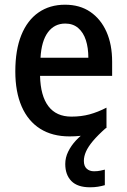

<svg xmlns="http://www.w3.org/2000/svg" viewBox="-20 -569 537 815"><path d="M336 114Q336 136 348 147Q360 158 379 158Q394 158 405.5 155.5Q417 153 425 151V217Q411 221 396 223.5Q381 226 362 226Q309 226 283 199.5Q257 173 257 127Q257 100 269.5 74.5Q282 49 302.5 27Q323 5 346 -10L430 -26Q395 5 374.5 29.5Q354 54 345 74.5Q336 95 336 114ZM256 -549Q319 -549 363.5 -518.5Q408 -488 432 -434Q456 -380 456 -307V-247H150Q152 -162 185.5 -118Q219 -74 283 -74Q325 -74 360 -83.5Q395 -93 432 -112V-26Q397 -8 360 1Q323 10 275 10Q202 10 150.5 -22.5Q99 -55 72 -117Q45 -179 45 -266Q45 -357 70.5 -420Q96 -483 143.5 -516Q191 -549 256 -549ZM257 -469Q211 -469 183.5 -432Q156 -395 152 -324H355Q355 -366 344.5 -398.5Q334 -431 312 -450Q290 -469 257 -469Z"/></svg>

Font: Noto Sans Display SemiCondensed Medium
Style: Regular
Weight: 500
Width: 4
Designer: Monotype Design Team
Foundry: Monotype Imaging Inc.
Version: Version 2.003